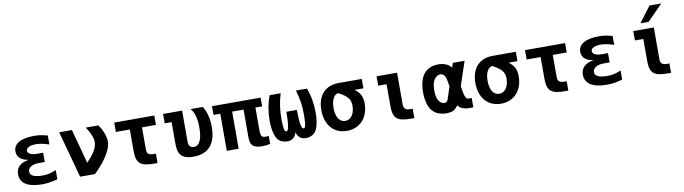

<svg xmlns="http://www.w3.org/2000/svg" viewBox="-35 -1501 7898 2217"><g transform="rotate(-10 3913.5 -393.0)"><path d="M328.1 10.7C375 10.7 426.8 6.3 510.3 -16.6V-123.5C441.9 -95.7 399.9 -88.4 348.1 -88.4C240.7 -88.4 204.1 -119.6 204.1 -158.7C204.1 -202.1 249 -237.8 328.1 -237.8H401.9V-346.7H328.1C260.3 -346.7 221.2 -369.6 221.2 -401.4C221.2 -433.1 259.8 -458 334.5 -458C376 -458 420.9 -450.2 489.3 -428.2V-533.2C419.4 -550.8 387.7 -556.6 333.5 -556.6C169.4 -556.6 88.9 -502.9 88.9 -416.5C88.9 -350.6 135.3 -307.6 225.1 -294.9C124.5 -280.8 72.8 -231 72.8 -150.9C72.8 -46.9 159.2 10.7 328.1 10.7Z M773.9 0H947.8C1028.3 -75.2 1160.6 -225.6 1160.6 -345.2C1160.6 -404.8 1127.4 -490.2 1084 -546.9H934.1C959 -517.1 984.4 -469.2 999.5 -425.3C1008.3 -399.4 1010.3 -385.3 1010.3 -370.1C1010.3 -292.5 957.5 -221.2 883.3 -144L774.4 -546.9H625Z M1644 0H1682.1V-109.9H1653.8C1599.1 -109.9 1576.7 -129.4 1576.7 -178.2V-437H1740.2V-546.9H1270.5V-437H1434.1V-185.1C1434.1 -41 1480 0 1644 0Z M2104 0C2293.5 0 2371.1 -118.7 2371.1 -300.3C2371.1 -407.7 2343.8 -498.5 2308.1 -546.9H2166C2215.3 -493.7 2229.5 -401.9 2228.5 -312.5C2227.1 -174.3 2189.9 -109.9 2128.4 -109.9C2094.2 -109.9 2066.4 -129.9 2066.4 -178.2V-546.9H1843.3V-437H1923.8V-185.1C1923.8 -81.5 1946.8 0 2104 0Z M2905.3 19C2921.4 19 2939.5 18.1 2955.6 16.1C2971.7 14.2 2986.8 11.2 3001 6.8V-85L2984.9 -83.5C2979.5 -83 2972.7 -83 2964.4 -83C2941.4 -83 2926.3 -88.4 2918.5 -98.6C2911.1 -108.4 2906.2 -128.9 2906.2 -176.8V-435.1H2985.4V-537.1H2415V-435.1H2494.1V0H2633.3V-435.1H2767.1V-113.8C2767.1 -85 2769.5 -64 2773.9 -49.8C2778.8 -33.7 2786.1 -22.5 2795.4 -13.2C2804.7 -3.9 2816.4 4.4 2837.9 10.7C2856.4 16.1 2877.4 19 2905.3 19Z M3202.1 14.2C3259.3 14.2 3295.4 -15.1 3311.5 -73.2C3327.6 -15.1 3363.8 14.2 3420.4 14.2C3460.4 14.2 3500.5 -0.5 3524.9 -26.4C3599.6 -106 3599.6 -380.4 3529.3 -546.9H3401.4C3431.2 -441.9 3443.8 -365.2 3443.8 -256.8C3443.8 -192.9 3439.5 -133.3 3431.2 -115.7C3427.2 -107.4 3419.9 -102.5 3409.7 -102.1C3386.2 -102.1 3374 -176.3 3373 -324.7H3250C3249 -176.3 3236.8 -102.1 3213.4 -102.1C3203.1 -102.5 3195.8 -107.4 3191.9 -115.7C3183.6 -133.3 3179.2 -192.9 3179.2 -256.8C3179.2 -365.2 3191.9 -441.9 3221.7 -546.9H3093.8C3024.4 -383.8 3022 -107.4 3098.1 -26.4C3120.6 -2.4 3159.7 14.2 3202.1 14.2Z M3902.3 14.2C4058.1 14.2 4156.7 -101.6 4156.7 -262.2C4156.7 -343.3 4131.8 -390.6 4069.3 -437H4172.9V-546.9H3903.3C3736.8 -546.9 3650.4 -437.5 3650.4 -272.9C3650.4 -96.7 3749.5 14.2 3902.3 14.2ZM3902.3 -102.1C3835.4 -102.1 3793.5 -165.5 3793.5 -272.9C3793.5 -327.1 3804.2 -368.7 3822.8 -396.5C3835 -415 3851.1 -426.8 3873 -433.1C3889.2 -426.3 3911.6 -413.1 3925.3 -404.3C3995.6 -359.4 4013.7 -319.3 4013.7 -260.7C4013.7 -172.9 3973.1 -102.1 3902.3 -102.1Z M4654.3 3.9H4692.4V-106H4664.1C4609.4 -106 4586.9 -126 4586.9 -174.3V-546.9H4346.2V-437H4444.3V-181.2C4444.3 -37.1 4490.2 3.9 4654.3 3.9Z M5335 0H5384.8V-109.9H5344.7C5322.8 -109.9 5306.6 -136.7 5297.4 -190.4L5284.2 -265.1L5378.4 -546.9H5240.7L5223.1 -494.1C5192.4 -536.6 5134.3 -561.5 5060.5 -559.1C4933.6 -554.7 4842.8 -471.7 4842.8 -272.9C4842.8 -183.1 4861.3 -107.4 4897.5 -60.1C4972.2 37.6 5126 20 5162.1 -7.8C5170.9 -14.6 5191.4 -36.1 5206.5 -55.2C5207.5 -52.2 5213.9 -44.9 5217.8 -41C5244.1 -13.7 5283.2 0 5335 0ZM5107.4 -139.2C5093.8 -96.7 5037.1 -95.2 5002.4 -146C4984.4 -172.4 4974.1 -210.9 4974.1 -269.5C4974.1 -325.7 4983.4 -368.2 5002.4 -397.5C5041 -456.5 5123 -466.3 5141.1 -367.2L5155.8 -287.6Z M5708.5 14.2C5864.3 14.2 5962.9 -101.6 5962.9 -262.2C5962.9 -343.3 5938 -390.6 5875.5 -437H5979V-546.9H5709.5C5543 -546.9 5456.5 -437.5 5456.5 -272.9C5456.5 -96.7 5555.7 14.2 5708.5 14.2ZM5708.5 -102.1C5641.6 -102.1 5599.6 -165.5 5599.6 -272.9C5599.6 -327.1 5610.4 -368.7 5628.9 -396.5C5641.1 -415 5657.2 -426.8 5679.2 -433.1C5695.3 -426.3 5717.8 -413.1 5731.4 -404.3C5801.8 -359.4 5819.8 -319.3 5819.8 -260.7C5819.8 -172.9 5779.3 -102.1 5708.5 -102.1Z M6460.4 0H6498.5V-109.9H6470.2C6415.5 -109.9 6393.1 -129.4 6393.1 -178.2V-437H6556.6V-546.9H6086.9V-437H6250.5V-185.1C6250.5 -41 6296.4 0 6460.4 0Z M6950.7 10.7C6997.6 10.7 7049.3 6.3 7132.8 -16.6V-123.5C7064.5 -95.7 7022.5 -88.4 6970.7 -88.4C6863.3 -88.4 6826.7 -119.6 6826.7 -158.7C6826.7 -202.1 6871.6 -237.8 6950.7 -237.8H7024.4V-346.7H6950.7C6882.8 -346.7 6843.8 -369.6 6843.8 -401.4C6843.8 -433.1 6882.3 -458 6957 -458C6998.5 -458 7043.5 -450.2 7111.8 -428.2V-533.2C7042 -550.8 7010.3 -556.6 6956.1 -556.6C6792 -556.6 6711.4 -502.9 6711.4 -416.5C6711.4 -350.6 6757.8 -307.6 6847.7 -294.9C6747.1 -280.8 6695.3 -231 6695.3 -150.9C6695.3 -46.9 6781.7 10.7 6950.7 10.7Z M7453.6 -621.1H7549.8L7729.5 -804.7H7591.8ZM7664.6 3.9H7702.6V-106H7674.3C7619.6 -106 7597.2 -126 7597.2 -174.3V-546.9H7356.4V-437H7454.6V-181.2C7454.6 -37.1 7500.5 3.9 7664.6 3.9Z"/></g></svg>

Font: Hack
Style: Bold
Weight: 700
Monospace: yes
Designer: Christopher Simpkins
Foundry: Christopher Simpkins
Version: Version 2.010